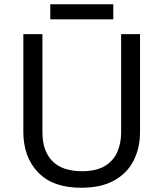

<svg xmlns="http://www.w3.org/2000/svg" viewBox="-20 -926 771 905"><path d="M640 -303Q640 -229 610 -169.5Q580 -110 518.5 -75.5Q457 -41 362 -41Q229 -41 159.5 -113.5Q90 -186 90 -305V-765H180V-302Q180 -215 226.5 -167Q273 -119 367 -119Q432 -119 472.5 -142.5Q513 -166 532 -207.5Q551 -249 551 -303V-765H640ZM514 -906V-835H217V-906Z"/></svg>

Font: Noto Sans Tamil UI
Style: Regular
Weight: 400
Designer: Jelle Bosma - Monotype Design Team
Foundry: Monotype Imaging Inc.
Version: Version 2.004